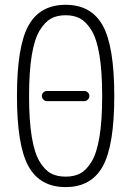

<svg xmlns="http://www.w3.org/2000/svg" viewBox="-20 -760 540 790"><path d="M310.1 -683.6Q285.2 -697.3 250 -697.3Q214.8 -697.3 189.9 -683.6Q165 -669.9 143.6 -635.3Q122.1 -600.6 110.8 -533.2Q99.6 -465.8 99.6 -364.7Q99.6 -263.7 110.8 -196.3Q122.1 -128.9 143.6 -94.2Q165 -59.6 189.9 -46.4Q214.8 -33.2 250 -33.2Q285.2 -33.2 310.1 -46.4Q335 -59.6 356.4 -94.2Q377.9 -128.9 389.2 -196.3Q400.4 -263.7 400.4 -364.7Q400.4 -465.8 389.2 -533.2Q377.9 -600.6 356.4 -635.3Q335 -669.9 310.1 -683.6ZM402.8 -75.7Q355.5 9.8 250 9.8Q144.5 9.8 97.2 -75.7Q49.8 -161.1 49.8 -365.2Q49.8 -569.3 97.2 -654.8Q144.5 -740.2 250 -740.2Q355.5 -740.2 402.8 -654.8Q450.2 -569.3 450.2 -365.2Q450.2 -161.1 402.8 -75.7ZM326.2 -343.8H173.8Q165 -343.8 158.7 -350.1Q152.3 -356.4 152.3 -365.2Q152.3 -374 158.7 -379.9Q165 -385.7 173.8 -385.7H326.2Q335 -385.7 341.3 -379.9Q347.7 -374 347.7 -365.2Q347.7 -356.4 341.3 -350.1Q335 -343.8 326.2 -343.8Z"/></svg>

Font: Rounded-L Mgen+ 1mn light
Style: Regular
Weight: 200
Designer: [Source Han Sans]
Ryoko NISHIZUKA  (kana & ideographs); Paul D. Hunt (Latin, Greek & Cyrillic); Wenlong ZHANG  (bopomofo
Version: Version 1.059.20150602